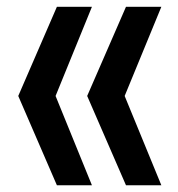

<svg xmlns="http://www.w3.org/2000/svg" viewBox="-20 -550 529 570"><path d="M148.9 0 34.2 -265.1 148.9 -529.8H252.9L145 -265.1L252.9 0ZM238.8 -265.1 354 -529.8H459L350.1 -265.1L459 0H354Z"/></svg>

Font: Lumene Sans Condensed
Style: Bold
Weight: 600
Width: 3
Designer: Deni Anggara
Version: Version 1.003;Glyphs 3.1.2 (3151)